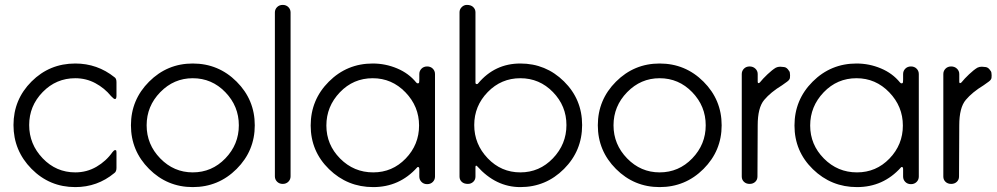

<svg xmlns="http://www.w3.org/2000/svg" viewBox="-20 -750 4064 783"><path d="M287 13Q182 13 108.5 -61.5Q35 -136 35 -240Q35 -344 108.5 -417.5Q182 -491 287 -491Q377 -491 447 -435Q455 -430 455 -415V-360Q455 -346 449 -346Q444 -346 433 -358Q406 -391 368.5 -411Q331 -431 287 -431Q209 -431 154 -374.5Q99 -318 99 -240Q99 -162 154 -104.5Q209 -47 287 -47Q334 -47 373.5 -70Q413 -93 439 -130Q445 -138 450 -138Q451 -138 453 -137Q455 -136 455 -127V-65Q455 -50 446 -44Q377 13 287 13Z M766 13Q662 13 588 -61Q514 -135 514 -239Q514 -343 588 -417Q662 -491 766 -491Q871 -491 945 -417Q1019 -343 1019 -239Q1019 -135 945 -61Q871 13 766 13ZM766 -47Q844 -47 899 -104Q954 -161 954 -239Q954 -317 899 -374Q844 -431 766 -431Q689 -431 633.5 -374Q578 -317 578 -239Q578 -161 633.5 -104Q689 -47 766 -47Z M1133 0Q1119 0 1110 -9Q1101 -18 1101 -31V-699Q1101 -712 1110 -721Q1119 -730 1133 -730Q1147 -730 1156 -721Q1165 -712 1165 -699V-31Q1165 -18 1156 -9Q1147 0 1133 0Z M1502 13Q1397 13 1322 -60Q1247 -133 1247 -238Q1247 -343 1321 -417Q1395 -491 1500 -491Q1552 -491 1599.5 -471Q1647 -451 1677 -414Q1680 -410 1684 -410Q1686 -410 1688 -411.5Q1690 -413 1690 -425V-448Q1690 -461 1699 -470Q1708 -479 1722 -479Q1736 -479 1745 -470Q1754 -461 1754 -448V-30Q1754 -17 1745 -8Q1736 1 1722 1Q1708 1 1699 -8Q1690 -17 1690 -30V-60Q1690 -69 1685 -69Q1682 -69 1681 -67Q1609 13 1502 13ZM1502 -47Q1580 -47 1634.5 -103.5Q1689 -160 1689 -238Q1689 -316 1633.5 -373.5Q1578 -431 1500 -431Q1421 -431 1366 -373.5Q1311 -316 1311 -238Q1311 -160 1367 -103.5Q1423 -47 1502 -47Z M2102 13Q2002 13 1926 -72Q1925 -74 1923 -74H1921Q1919 -74 1919 -68V-30Q1919 -17 1910 -8.5Q1901 0 1888 0Q1872 0 1863 -8.5Q1854 -17 1854 -30V-700Q1854 -712 1863 -721Q1872 -730 1884 -730Q1901 -730 1910 -721Q1919 -712 1919 -700V-413Q1919 -407 1925 -407Q1928 -407 1930 -410Q1998 -491 2102 -491Q2206 -491 2280 -418Q2354 -345 2354 -240Q2354 -135 2280 -61Q2206 13 2102 13ZM2102 -47Q2180 -47 2235 -104.5Q2290 -162 2290 -240Q2290 -318 2235 -374.5Q2180 -431 2102 -431Q2024 -431 1969 -374.5Q1914 -318 1914 -240Q1914 -162 1969 -104.5Q2024 -47 2102 -47Z M2670 13Q2566 13 2492 -61Q2418 -135 2418 -239Q2418 -343 2492 -417Q2566 -491 2670 -491Q2775 -491 2849 -417Q2923 -343 2923 -239Q2923 -135 2849 -61Q2775 13 2670 13ZM2670 -47Q2748 -47 2803 -104Q2858 -161 2858 -239Q2858 -317 2803 -374Q2748 -431 2670 -431Q2593 -431 2537.5 -374Q2482 -317 2482 -239Q2482 -161 2537.5 -104Q2593 -47 2670 -47Z M3037 0Q3023 0 3014 -8.5Q3005 -17 3005 -30V-448Q3005 -461 3014 -470Q3023 -479 3037 -479Q3051 -479 3060.5 -470Q3070 -461 3070 -448V-417Q3070 -411 3073 -411Q3076 -411 3079 -414Q3091 -429 3110 -447Q3129 -465 3144 -474Q3152 -478 3162 -478Q3167 -478 3178 -476.5Q3189 -475 3197 -462Q3197 -461 3198 -461Q3202 -456 3202 -443Q3202 -441 3201.5 -433Q3201 -425 3190 -417Q3179 -409 3169 -402Q3123 -374 3096.5 -342.5Q3070 -311 3070 -239L3069 -30Q3069 -17 3060 -8.5Q3051 0 3037 0Z M3475 13Q3370 13 3295 -60Q3220 -133 3220 -238Q3220 -343 3294 -417Q3368 -491 3473 -491Q3525 -491 3572.5 -471Q3620 -451 3650 -414Q3653 -410 3657 -410Q3659 -410 3661 -411.5Q3663 -413 3663 -425V-448Q3663 -461 3672 -470Q3681 -479 3695 -479Q3709 -479 3718 -470Q3727 -461 3727 -448V-30Q3727 -17 3718 -8Q3709 1 3695 1Q3681 1 3672 -8Q3663 -17 3663 -30V-60Q3663 -69 3658 -69Q3655 -69 3654 -67Q3582 13 3475 13ZM3475 -47Q3553 -47 3607.5 -103.5Q3662 -160 3662 -238Q3662 -316 3606.5 -373.5Q3551 -431 3473 -431Q3394 -431 3339 -373.5Q3284 -316 3284 -238Q3284 -160 3340 -103.5Q3396 -47 3475 -47Z M3859 0Q3845 0 3836 -8.5Q3827 -17 3827 -30V-448Q3827 -461 3836 -470Q3845 -479 3859 -479Q3873 -479 3882.5 -470Q3892 -461 3892 -448V-417Q3892 -411 3895 -411Q3898 -411 3901 -414Q3913 -429 3932 -447Q3951 -465 3966 -474Q3974 -478 3984 -478Q3989 -478 4000 -476.5Q4011 -475 4019 -462Q4019 -461 4020 -461Q4024 -456 4024 -443Q4024 -441 4023.5 -433Q4023 -425 4012 -417Q4001 -409 3991 -402Q3945 -374 3918.5 -342.5Q3892 -311 3892 -239L3891 -30Q3891 -17 3882 -8.5Q3873 0 3859 0Z"/></svg>

Font: Gardens CM
Style: Regular
Weight: 400
Designer: Created by: Aleksander Shevchuk, 2010. Modifed by: Daren Olsen, 2020.
Foundry: High-Logic / FontCreator v.13.0.0 build 2663 (64-bit)
Version: Version 3.003 Ukrainian, initial release